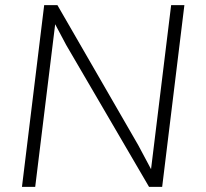

<svg xmlns="http://www.w3.org/2000/svg" viewBox="-20 -731 807 751"><path d="M65.9 0 152.8 -710.9H204.6L520.5 -163.6L570.8 -69.3L649.4 -710.9H701.2L614.3 0H563L238.8 -555.2L195.8 -636.2L117.7 0Z"/></svg>

Font: Muli
Style: ExtraLightItalic
Weight: 200
Italic angle: -7°
Designer: Vernon Adams
Foundry: newtypography
Version: Version 2.0; ttfautohint (v1.00rc1.2-2d82) -l 8 -r 50 -G 200